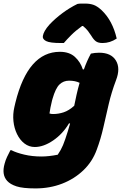

<svg xmlns="http://www.w3.org/2000/svg" viewBox="-52 -848 680 1071"><path d="M282 -559Q335 -559 366 -530.5Q397 -502 410 -461H416Q433 -509 455 -549Q478 -554 501 -554Q568 -554 594.5 -510.5Q621 -467 595 -400Q570 -334 554.5 -267.5Q539 -201 524.5 -137Q510 -73 488 -14Q464 53 413.5 101.5Q363 150 294.5 176.5Q226 203 146 203Q75 203 40 191.5Q5 180 -12 161Q-44 126 -26 64Q-21 45 -12.5 27Q-4 9 6 -10H12Q39 4 83.5 14.5Q128 25 179 25Q199 25 222 22.5Q245 20 270 15Q288 -11 299.5 -38.5Q311 -66 327 -118Q333 -138 339 -159L333 -160Q298 -101 244.5 -64.5Q191 -28 142 -28Q110 -28 84.5 -47.5Q59 -67 43 -100Q27 -133 23 -172Q19 -211 28 -250L34 -276Q104 -559 282 -559ZM224 -215Q229 -213 234.5 -212.5Q240 -212 246 -212Q274 -212 303 -221.5Q332 -231 362 -258Q368 -288 375 -319.5Q382 -351 392 -386Q368 -398 333 -398Q302 -398 280 -377Q258 -356 241 -297L238 -286Q233 -266 229.5 -248Q226 -230 224 -215ZM380 -826Q389 -828 401.5 -828Q414 -828 424 -828Q449 -828 469.5 -821Q490 -814 515 -791Q576 -733 599 -633Q562 -608 520 -608Q496 -608 483 -617.5Q470 -627 457 -649Q448 -663 438 -676Q428 -689 411 -703H406Q370 -677 345.5 -652.5Q321 -628 304 -608H288Q226 -608 205 -619Q184 -630 187 -647Q189 -660 198 -676Q207 -692 224 -711Q256 -745 296.5 -775Q337 -805 380 -826Z"/></svg>

Font: Recursive Mn Csl St Blk
Style: Italic
Weight: 900
Italic angle: -15°
Monospace: yes
Version: Version 1.079;hotconv 1.0.112;makeotfexe 2.5.65598; ttfautoh